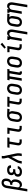

<svg xmlns="http://www.w3.org/2000/svg" viewBox="2976 -3819 1025 7063"><g transform="rotate(-90 3488.5 -287.5)"><path d="M-23 205 102 -556Q106 -579 113.5 -602.5Q121 -626 133.5 -648Q146 -670 164 -689Q182 -708 204 -720.5Q226 -733 250.5 -738Q275 -743 298 -743Q325 -743 350.5 -736.5Q376 -730 396 -715.5Q416 -701 429 -679Q442 -657 447.5 -632.5Q453 -608 453 -581Q453 -554 448 -528Q445 -507 438.5 -486Q432 -465 419.5 -446.5Q407 -428 389.5 -413Q372 -398 352 -388Q375 -375 391.5 -353.5Q408 -332 415 -305.5Q422 -279 422 -250.5Q422 -222 417 -194Q413 -169 406.5 -145Q400 -121 388.5 -98Q377 -75 360 -54.5Q343 -34 322 -19.5Q301 -5 276 1.5Q251 8 227 8Q207 8 188 3.5Q169 -1 154 -11.5Q139 -22 128.5 -38Q118 -54 113 -72L67 205ZM203 -72Q219 -72 235.5 -76.5Q252 -81 266.5 -91Q281 -101 291.5 -115Q302 -129 309.5 -144.5Q317 -160 321.5 -176Q326 -192 329 -208Q331 -224 332 -240.5Q333 -257 331 -272.5Q329 -288 323.5 -302.5Q318 -317 307.5 -327.5Q297 -338 282 -343Q267 -348 251 -348H214L228 -428H265Q284 -428 302 -438Q320 -448 332 -464.5Q344 -481 350 -499.5Q356 -518 359 -537Q361 -551 362 -565.5Q363 -580 362 -593.5Q361 -607 356.5 -620Q352 -633 344 -643Q336 -653 323.5 -658Q311 -663 296 -663Q282 -663 268 -658.5Q254 -654 242 -644.5Q230 -635 221.5 -623Q213 -611 207 -597.5Q201 -584 197 -570Q193 -556 191 -542L129 -165Q126 -147 128 -129Q130 -111 140.5 -97.5Q151 -84 167.5 -78Q184 -72 203 -72Z M703 8Q677 8 652 4.5Q627 1 604.5 -8.5Q582 -18 563.5 -34Q545 -50 534.5 -71.5Q524 -93 521 -118.5Q518 -144 522 -169Q526 -189 534 -207.5Q542 -226 557 -240.5Q572 -255 590.5 -264.5Q609 -274 628 -280Q613 -290 601 -303.5Q589 -317 582.5 -333.5Q576 -350 575.5 -369Q575 -388 578 -407Q581 -428 589.5 -447.5Q598 -467 613 -483Q628 -499 647 -510Q666 -521 686 -527Q706 -533 726.5 -535.5Q747 -538 768 -538Q790 -538 811.5 -535.5Q833 -533 853 -527Q873 -521 890.5 -510Q908 -499 920 -482Q932 -465 936.5 -444Q941 -423 938 -402Q937 -400 937 -398Q937 -396 936 -394H846Q846 -394 846.5 -395Q847 -396 847 -397Q849 -412 842.5 -425Q836 -438 824 -445.5Q812 -453 797.5 -455.5Q783 -458 768 -458Q757 -458 746.5 -457Q736 -456 725.5 -453Q715 -450 704.5 -445Q694 -440 686 -432.5Q678 -425 673 -414.5Q668 -404 666 -394Q664 -377 668 -360.5Q672 -344 684 -333.5Q696 -323 712.5 -319.5Q729 -316 746 -316H801L788 -236H733Q720 -236 707.5 -234.5Q695 -233 682 -229.5Q669 -226 657 -220.5Q645 -215 635 -205.5Q625 -196 619.5 -184Q614 -172 612 -159Q608 -140 613.5 -121.5Q619 -103 632.5 -91.5Q646 -80 665 -76Q684 -72 703 -72Q721 -72 739.5 -75.5Q758 -79 775.5 -88Q793 -97 805.5 -113Q818 -129 821 -147H911Q907 -124 897 -102.5Q887 -81 871.5 -62.5Q856 -44 835.5 -29.5Q815 -15 793 -6.5Q771 2 748 5Q725 8 703 8Z M1001 0 1014 -74Q1020 -112 1035.5 -149.5Q1051 -187 1071 -222L1222 -502L1195 -633Q1194 -635 1193.5 -637Q1193 -639 1192 -641Q1188 -662 1189.5 -684Q1191 -706 1195 -728L1196 -735H1287L1285 -728Q1282 -708 1280.5 -688Q1279 -668 1282 -649L1372 -222Q1380 -186 1383 -149Q1386 -112 1380 -74L1368 0H1277L1289 -74Q1295 -107 1293 -140.5Q1291 -174 1284 -206L1249 -376L1150 -185Q1149 -183 1148 -181Q1147 -179 1146 -178V-177Q1146 -177 1145.5 -177Q1145 -177 1145 -177Q1144 -175 1143 -173.5Q1142 -172 1141 -170V-169Q1129 -146 1118.5 -122Q1108 -98 1104 -74L1092 0Z M1810 0Q1788 0 1767 -3.5Q1746 -7 1728 -16.5Q1710 -26 1697 -42Q1684 -58 1678 -77.5Q1672 -97 1671.5 -118.5Q1671 -140 1675 -161L1723 -450H1585L1598 -530H1965L1951 -450H1814L1764 -148Q1762 -136 1762.5 -123Q1763 -110 1769 -100Q1775 -90 1786 -85Q1797 -80 1810 -80H1891V0Z M2310 0Q2288 0 2267 -3.5Q2246 -7 2228 -16.5Q2210 -26 2197 -42Q2184 -58 2178 -77.5Q2172 -97 2171.5 -118.5Q2171 -140 2175 -161L2223 -450H2099V-530H2327L2264 -148Q2262 -136 2262.5 -123Q2263 -110 2269 -100Q2275 -90 2286 -85Q2297 -80 2310 -80H2391V0Z M2702 8Q2674 8 2646.5 1.5Q2619 -5 2597 -20Q2575 -35 2560.5 -58Q2546 -81 2539.5 -107.5Q2533 -134 2533.5 -163Q2534 -192 2539 -221L2561 -351Q2565 -375 2573 -399Q2581 -423 2595 -444.5Q2609 -466 2628.5 -484Q2648 -502 2671 -513.5Q2694 -525 2718.5 -531.5Q2743 -538 2768 -538Q2772 -538 2775.5 -538Q2779 -538 2783 -538L3021 -530L3007 -450L2890 -454Q2904 -442 2913.5 -425Q2923 -408 2927.5 -389.5Q2932 -371 2932 -350.5Q2932 -330 2928 -309L2907 -179Q2903 -155 2895 -131Q2887 -107 2874 -85Q2861 -63 2841.5 -44Q2822 -25 2799.5 -13Q2777 -1 2752 3.5Q2727 8 2702 8ZM2704 -72Q2718 -72 2733 -76Q2748 -80 2761 -88.5Q2774 -97 2784 -109.5Q2794 -122 2801 -135.5Q2808 -149 2812 -163.5Q2816 -178 2818 -193L2840 -323Q2842 -337 2843 -352Q2844 -367 2843 -381Q2842 -395 2837.5 -409Q2833 -423 2825 -433.5Q2817 -444 2804 -450.5Q2791 -457 2776 -458H2770Q2768 -458 2766 -458Q2764 -458 2763 -458Q2741 -458 2720 -447.5Q2699 -437 2684 -419.5Q2669 -402 2661 -380.5Q2653 -359 2649 -337L2628 -207Q2625 -192 2624 -176Q2623 -160 2625 -145Q2627 -130 2633 -116Q2639 -102 2649 -92Q2659 -82 2673.5 -77Q2688 -72 2704 -72Z M3310 0Q3288 0 3267 -3.5Q3246 -7 3228 -16.5Q3210 -26 3197 -42Q3184 -58 3178 -77.5Q3172 -97 3171.5 -118.5Q3171 -140 3175 -161L3223 -450H3085L3098 -530H3465L3451 -450H3314L3264 -148Q3262 -136 3262.5 -123Q3263 -110 3269 -100Q3275 -90 3286 -85Q3297 -80 3310 -80H3391V0Z M3703 8Q3675 8 3647.5 1.5Q3620 -5 3597.5 -20Q3575 -35 3560.5 -58Q3546 -81 3539.5 -107.5Q3533 -134 3533.5 -163Q3534 -192 3539 -221L3561 -351Q3565 -375 3573 -399.5Q3581 -424 3595 -446.5Q3609 -469 3629 -487.5Q3649 -506 3673 -517.5Q3697 -529 3722 -535Q3747 -541 3772 -541Q3801 -541 3828 -533Q3855 -525 3877.5 -510Q3900 -495 3914.5 -472Q3929 -449 3935.5 -422.5Q3942 -396 3941.5 -367Q3941 -338 3936 -309L3915 -179Q3911 -155 3902.5 -130.5Q3894 -106 3880 -83.5Q3866 -61 3846 -42.5Q3826 -24 3802.5 -12.5Q3779 -1 3753.5 3.5Q3728 8 3703 8ZM3705 -72Q3728 -72 3750.5 -81Q3773 -90 3789 -108Q3805 -126 3813.5 -148Q3822 -170 3826 -193L3848 -323Q3850 -338 3851 -354.5Q3852 -371 3850 -386Q3848 -401 3842 -415Q3836 -429 3825 -439Q3814 -449 3799 -453.5Q3784 -458 3768 -458Q3745 -458 3723.5 -448.5Q3702 -439 3686 -421Q3670 -403 3661.5 -381.5Q3653 -360 3649 -337L3628 -207Q3625 -192 3624 -176Q3623 -160 3625 -145Q3627 -130 3633 -116Q3639 -102 3649.5 -91.5Q3660 -81 3674.5 -76.5Q3689 -72 3705 -72Z M4364 8Q4342 8 4320.5 2.5Q4299 -3 4284 -18Q4269 -33 4264.5 -54.5Q4260 -76 4264 -99L4322 -450H4214L4140 0H4049L4123 -450H4066L4079 -530H4484L4471 -450H4413L4355 -99Q4354 -93 4354.5 -88Q4355 -83 4358.5 -79Q4362 -75 4367 -73.5Q4372 -72 4377 -72H4393V8Z M4703 8Q4675 8 4647.5 1.5Q4620 -5 4597.5 -20Q4575 -35 4560.5 -58Q4546 -81 4539.5 -107.5Q4533 -134 4533.5 -163Q4534 -192 4539 -221L4561 -351Q4565 -375 4573 -399.5Q4581 -424 4595 -446.5Q4609 -469 4629 -487.5Q4649 -506 4673 -517.5Q4697 -529 4722 -535Q4747 -541 4772 -541Q4801 -541 4828 -533Q4855 -525 4877.5 -510Q4900 -495 4914.5 -472Q4929 -449 4935.5 -422.5Q4942 -396 4941.5 -367Q4941 -338 4936 -309L4915 -179Q4911 -155 4902.5 -130.5Q4894 -106 4880 -83.5Q4866 -61 4846 -42.5Q4826 -24 4802.5 -12.5Q4779 -1 4753.5 3.5Q4728 8 4703 8ZM4705 -72Q4728 -72 4750.5 -81Q4773 -90 4789 -108Q4805 -126 4813.5 -148Q4822 -170 4826 -193L4848 -323Q4850 -338 4851 -354.5Q4852 -371 4850 -386Q4848 -401 4842 -415Q4836 -429 4825 -439Q4814 -449 4799 -453.5Q4784 -458 4768 -458Q4745 -458 4723.5 -448.5Q4702 -439 4686 -421Q4670 -403 4661.5 -381.5Q4653 -360 4649 -337L4628 -207Q4625 -192 4624 -176Q4623 -160 4625 -145Q4627 -130 4633 -116Q4639 -102 4649.5 -91.5Q4660 -81 4674.5 -76.5Q4689 -72 4705 -72Z M5310 0Q5288 0 5267 -3.5Q5246 -7 5228 -16.5Q5210 -26 5197 -42Q5184 -58 5178 -77.5Q5172 -97 5171.5 -118.5Q5171 -140 5175 -161L5223 -450H5099V-530H5327L5264 -148Q5262 -136 5262.5 -123Q5263 -110 5269 -100Q5275 -90 5286 -85Q5297 -80 5310 -80H5391V0ZM5278 -586 5231 -634 5388 -780 5447 -720Z M5752 205 5840 -323Q5842 -338 5843 -353.5Q5844 -369 5842.5 -383.5Q5841 -398 5836.5 -412Q5832 -426 5822.5 -437Q5813 -448 5799 -453Q5785 -458 5770 -458Q5749 -458 5728.5 -449.5Q5708 -441 5693 -425Q5678 -409 5670 -389Q5662 -369 5659 -348L5601 0H5510L5585 -450H5548V-530H5689L5678 -461Q5687 -477 5699.5 -492Q5712 -507 5728 -518Q5744 -529 5762.5 -533.5Q5781 -538 5799 -538Q5825 -538 5849.5 -529.5Q5874 -521 5891.5 -503.5Q5909 -486 5918.5 -463Q5928 -440 5932 -414.5Q5936 -389 5934.5 -362.5Q5933 -336 5928 -309L5843 205Z M6202 8Q6174 8 6146.5 1.5Q6119 -5 6097 -20Q6075 -35 6060.5 -58Q6046 -81 6039.5 -107.5Q6033 -134 6033.5 -163Q6034 -192 6039 -221L6061 -351Q6065 -375 6073 -399Q6081 -423 6095 -444.5Q6109 -466 6128.5 -484Q6148 -502 6171 -513.5Q6194 -525 6218.5 -531.5Q6243 -538 6268 -538Q6272 -538 6275.5 -538Q6279 -538 6283 -538L6521 -530L6507 -450L6390 -454Q6404 -442 6413.5 -425Q6423 -408 6427.5 -389.5Q6432 -371 6432 -350.5Q6432 -330 6428 -309L6407 -179Q6403 -155 6395 -131Q6387 -107 6374 -85Q6361 -63 6341.5 -44Q6322 -25 6299.5 -13Q6277 -1 6252 3.5Q6227 8 6202 8ZM6204 -72Q6218 -72 6233 -76Q6248 -80 6261 -88.5Q6274 -97 6284 -109.5Q6294 -122 6301 -135.5Q6308 -149 6312 -163.5Q6316 -178 6318 -193L6340 -323Q6342 -337 6343 -352Q6344 -367 6343 -381Q6342 -395 6337.5 -409Q6333 -423 6325 -433.5Q6317 -444 6304 -450.5Q6291 -457 6276 -458H6270Q6268 -458 6266 -458Q6264 -458 6263 -458Q6241 -458 6220 -447.5Q6199 -437 6184 -419.5Q6169 -402 6161 -380.5Q6153 -359 6149 -337L6128 -207Q6125 -192 6124 -176Q6123 -160 6125 -145Q6127 -130 6133 -116Q6139 -102 6149 -92Q6159 -82 6173.5 -77Q6188 -72 6204 -72Z M6752 205 6840 -323Q6842 -338 6843 -353.5Q6844 -369 6842.5 -383.5Q6841 -398 6836.5 -412Q6832 -426 6822.5 -437Q6813 -448 6799 -453Q6785 -458 6770 -458Q6749 -458 6728.5 -449.5Q6708 -441 6693 -425Q6678 -409 6670 -389Q6662 -369 6659 -348L6601 0H6510L6585 -450H6548V-530H6689L6678 -461Q6687 -477 6699.5 -492Q6712 -507 6728 -518Q6744 -529 6762.5 -533.5Q6781 -538 6799 -538Q6825 -538 6849.5 -529.5Q6874 -521 6891.5 -503.5Q6909 -486 6918.5 -463Q6928 -440 6932 -414.5Q6936 -389 6934.5 -362.5Q6933 -336 6928 -309L6843 205Z"/></g></svg>

Font: Iosevka Curly Slab MdObl
Style: Regular
Weight: 500
Italic angle: -9°
Monospace: yes
Designer: Belleve Invis
Foundry: Belleve Invis
Version: Version 11.0.0; ttfautohint (v1.8.3)